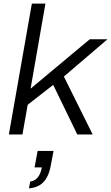

<svg xmlns="http://www.w3.org/2000/svg" viewBox="-20 -743 614 1061"><path d="M29 0 156 -723H231L149 -253L476 -526H574L333 -320L492 0H407L274 -274L133 -164L104 0ZM140 298 147 260Q173 257 189 237Q205 217 211 182H171L188 91H276L261 169Q254 211 238 239Q222 267 198 281Q174 295 140 298Z"/></svg>

Font: Archivo SemiExpanded Light
Style: Italic
Weight: 300
Width: 6
Italic angle: -10°
Designer: Hector Gatti
Foundry: Omnibus-Type
Version: Version 2.001